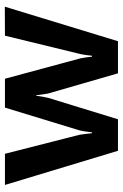

<svg xmlns="http://www.w3.org/2000/svg" viewBox="126 -642 519 812"><g transform="rotate(-90 386.0 -236.5)"><path d="M9.3 -475.6H141.1L221.7 -159.7Q223.1 -150.4 225.1 -134.8Q227.1 -119.1 228 -107.9H231.9Q232.9 -118.2 235.8 -137.5Q238.8 -156.7 240.7 -162.1L336.4 -475.6H458.5L544.9 -155.8Q546.9 -147 549.1 -130.6Q551.3 -114.3 551.8 -107.4H555.7Q556.6 -116.2 558.8 -132.8Q561 -149.4 562.5 -154.8L640.6 -475.6L763.2 -476.1L617.2 2.4H481.4L396 -293Q394.5 -299.3 392.1 -316.9Q389.6 -334.5 388.7 -343.8H386.7Q385.7 -334.5 382.6 -316.9Q379.4 -299.3 377.9 -293.5L287.1 2.4H153.8Z"/></g></svg>

Font: Selawik Semibold
Style: Regular
Weight: 600
Designer: Aaron Bell
Foundry: Microsoft Corporation
Version: Version 1.01